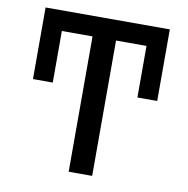

<svg xmlns="http://www.w3.org/2000/svg" viewBox="-80 -792 851 869"><g transform="rotate(10 345.5 -357.0)"><path d="M292 0V-622H151V-385H60V-714H631V-385H540V-622H400V0Z"/></g></svg>

Font: Noto Sans Medium
Style: Regular
Weight: 500
Designer: Monotype Design Team
Foundry: Monotype Imaging Inc.
Version: Version 2.007